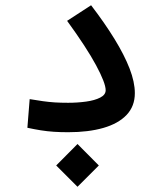

<svg xmlns="http://www.w3.org/2000/svg" viewBox="-20 -506 626 739"><path d="M242.2 2.9Q212.4 2.9 187 1.2Q161.6 -0.5 137.2 -4.4Q112.8 -8.3 85.4 -14.2L94.2 -124.5Q122.6 -119.6 145.5 -116.5Q168.5 -113.3 191.2 -111.8Q213.9 -110.4 242.2 -110.4Q278.3 -110.4 311.5 -115Q344.7 -119.6 365.7 -130.4Q386.7 -141.1 386.7 -158.7Q386.7 -186 349.9 -254.6Q313 -323.2 238.3 -425.8L330.6 -485.8Q383.3 -417 420.9 -355.7Q458.5 -294.4 478.8 -242.2Q499 -189.9 499 -147.5Q499 -97.2 467.3 -63.7Q435.5 -30.3 377.9 -13.7Q320.3 2.9 242.2 2.9ZM278.3 212.9 196.3 130.9 278.3 48.3 360.4 130.9Z"/></svg>

Font: Cascadia Mono Medium
Style: Regular
Weight: 500
Monospace: yes
Designer: Aaron Bell
Foundry: Saja Typeworks
Version: Version 2407.024